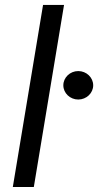

<svg xmlns="http://www.w3.org/2000/svg" viewBox="-20 -747 392 767"><path d="M235.8 -727.3H152L31.2 0H115.1ZM233 -406.2C233 -375 259.9 -349.4 292.6 -349.4C325.3 -349.4 352.3 -375 352.3 -406.2C352.3 -437.5 325.3 -463.1 292.6 -463.1C259.9 -463.1 233 -437.5 233 -406.2Z"/></svg>

Font: Magic Ui Pro
Style: Italic
Weight: 400
Italic angle: -9.39999°
Designer: Stefan Endress, Andreas Faust
Version: Version 1.000;FEAKit 1.0